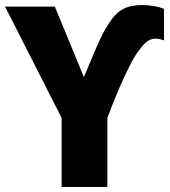

<svg xmlns="http://www.w3.org/2000/svg" viewBox="-20 -740 671 760"><path d="M312 -435Q340 -501 363 -555.5Q386 -610 414 -652Q437 -688 467 -704Q497 -720 543 -720Q562 -720 585.5 -716.5Q609 -713 629 -705V-580Q625 -582 615 -584.5Q605 -587 595 -587Q580 -587 566 -578.5Q552 -570 535 -547Q516 -524 494 -481Q472 -438 449 -384Q426 -330 405 -273V0H224V-273L0 -714H197Z"/></svg>

Font: Noto Sans Disp ExtBd
Style: Regular
Weight: 800
Designer: Monotype Design Team
Foundry: Monotype Imaging Inc.
Version: Version 2.000;GOOG;noto-source:20170915:90ef993387c0; ttfaut